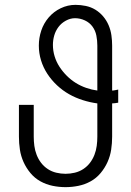

<svg xmlns="http://www.w3.org/2000/svg" viewBox="-20 -763 540 791"><path d="M250 8Q223 8 196.5 2.5Q170 -3 146.5 -16Q123 -29 105.5 -50Q88 -71 77 -95.5Q66 -120 62 -146.5Q58 -173 58 -200V-331H119V-200Q119 -181 121.5 -162Q124 -143 131 -125Q138 -107 149.5 -92Q161 -77 177 -66.5Q193 -56 212 -51.5Q231 -47 250 -47Q269 -47 288 -51.5Q307 -56 323 -66.5Q339 -77 350.5 -92Q362 -107 369 -125Q376 -143 378.5 -162Q381 -181 381 -200V-337Q351 -341 321 -350.5Q291 -360 264.5 -375Q238 -390 215 -411.5Q192 -433 175 -459Q158 -485 149 -514.5Q140 -544 140 -575Q140 -607 150 -637Q160 -667 180.5 -691Q201 -715 230 -729Q259 -743 291 -743Q312 -743 333.5 -738.5Q355 -734 373 -723Q391 -712 405 -695.5Q419 -679 427.5 -659Q436 -639 439 -617.5Q442 -596 442 -575V-390Q448 -390 454.5 -391.5Q461 -393 467 -394V-340Q461 -339 454.5 -338Q448 -337 442 -337V-200Q442 -173 438 -146.5Q434 -120 423 -95.5Q412 -71 394.5 -50Q377 -29 353.5 -16Q330 -3 303.5 2.5Q277 8 250 8ZM381 -390V-575Q381 -596 377 -616.5Q373 -637 361 -653.5Q349 -670 329.5 -679Q310 -688 289 -688Q270 -688 251.5 -678Q233 -668 221 -652Q209 -636 203.5 -617Q198 -598 198 -578Q198 -554 205 -531Q212 -508 225 -488Q238 -468 255 -451Q272 -434 292 -421.5Q312 -409 335 -401Q358 -393 381 -390Z"/></svg>

Font: Iosevka Term Curly Light
Style: Regular
Weight: 300
Designer: Belleve Invis
Foundry: Belleve Invis
Version: Version 32.3.0